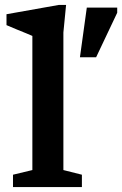

<svg xmlns="http://www.w3.org/2000/svg" viewBox="-20 -763 498 783"><path d="M238.5 -69.5 314 -50.5V0H33V-50.5L112 -69.5V-616.5Q105.5 -619.5 87.8 -626.8Q70 -634 48 -643Q26 -652 6.5 -660.5V-705L220.5 -743H249.5L238.5 -630.5ZM306 -529.5 334 -732H458V-711L372 -529.5Z"/></svg>

Font: Newsreader Caption Medium
Style: Regular
Weight: 500
Designer: Hugues Gentile
Foundry: Production Type
Version: Version 1.001